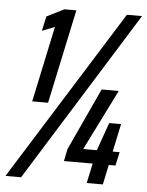

<svg xmlns="http://www.w3.org/2000/svg" viewBox="-66 -730 592 772"><g transform="rotate(5 230.5 -344.0)"><path d="M66 -308 131 -614 80 -594 93 -653 163 -688H211L130 -308ZM-15 0 415 -688H476L48 0ZM313 0 330 -80H214L224 -129L340 -380H409L287 -135H342L382 -248H430L406 -135H434L422 -80H395L378 0Z"/></g></svg>

Font: Saira ExtraCondensed SemiBold
Style: Italic
Weight: 600
Width: 2
Italic angle: -12°
Designer: Hector Gatti with collaboration of the Omnibus-Type team
Foundry: Omnibus-Type
Version: Version 1.101